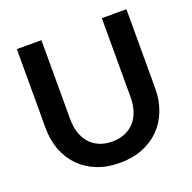

<svg xmlns="http://www.w3.org/2000/svg" viewBox="-129 -851 985 987"><g transform="rotate(-20 364.0 -357.5)"><path d="M364 -108.5Q403 -108.5 433.8 -121.5Q464.5 -134.5 485.8 -158Q507 -181.5 518.2 -215Q529.5 -248.5 529.5 -290V-723H664V-290Q664 -225.5 643.2 -170.8Q622.5 -116 583.5 -76.2Q544.5 -36.5 489 -14.2Q433.5 8 364 8Q294.5 8 239 -14.2Q183.5 -36.5 144.8 -76.2Q106 -116 85.2 -170.8Q64.5 -225.5 64.5 -290V-723H199V-290.5Q199 -249 210.2 -215.5Q221.5 -182 242.5 -158.2Q263.5 -134.5 294.2 -121.5Q325 -108.5 364 -108.5Z"/></g></svg>

Font: LatoHex
Style: Bold
Weight: 700
Designer: Lukasz Dziedzic
Foundry: tyPoland Lukasz Dziedzic
Version: Version 1.104; Western+Polish opensource